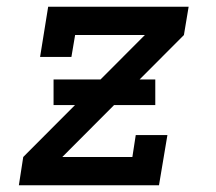

<svg xmlns="http://www.w3.org/2000/svg" viewBox="-20 -550 640 570"><path d="M36 0 49 -84 410 -446H203L192 -381H99L123 -530H540L526 -446L165 -84H373L383 -149H477L452 0ZM139 -238V-314H441V-238Z"/></svg>

Font: Iosevka Slab MdExObl
Style: Regular
Weight: 500
Width: 7
Italic angle: -9°
Monospace: yes
Designer: Belleve Invis
Foundry: Belleve Invis
Version: Version 11.1.1; ttfautohint (v1.8.3)